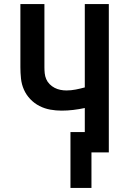

<svg xmlns="http://www.w3.org/2000/svg" viewBox="-20 -755 640 951"><path d="M433 176H329V-101H400V-220Q372 -214 343 -210.5Q314 -207 285 -207Q257 -207 229 -212Q201 -217 175.5 -230Q150 -243 130 -264Q110 -285 98.5 -311Q87 -337 84 -365.5Q81 -394 81 -422V-735H200V-422Q200 -407 201.5 -392Q203 -377 209 -363Q215 -349 226 -338Q237 -327 250.5 -320Q264 -313 279 -310Q294 -307 309 -307Q332 -307 355 -311.5Q378 -316 400 -322V-735H519V0H433Z"/></svg>

Font: Iosevka Book
Style: Bold
Weight: 700
Designer: Belleve Invis
Foundry: Belleve Invis
Version: Version 28.0.7; ttfautohint (v1.8.3)